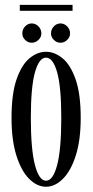

<svg xmlns="http://www.w3.org/2000/svg" viewBox="-20 -734 370 766"><path d="M163.5 11Q127.5 11 96 -20.8Q64.5 -52.5 45.2 -114Q26 -175.5 26 -263.5Q26 -360 46.2 -418Q66.5 -476 98 -501.8Q129.5 -527.5 163.5 -527.5Q197.5 -527.5 229.2 -501.8Q261 -476 281.5 -418Q302 -360 302 -263.5Q302 -175.5 282.5 -114Q263 -52.5 231.2 -20.8Q199.5 11 163.5 11ZM163.5 -13Q191.5 -13 208 -75.5Q224.5 -138 224.5 -263.5Q224.5 -387 208 -445.5Q191.5 -504 163.5 -504Q136 -504 119.5 -445.5Q103 -387 103 -263.5Q103 -138 119.5 -75.5Q136 -13 163.5 -13ZM221.5 -563.5Q206 -563.5 194.8 -574.8Q183.5 -586 183.5 -600.5Q183.5 -617 194.8 -628.8Q206 -640.5 221.5 -640.5Q236.5 -640.5 248 -628.8Q259.5 -617 259.5 -600.5Q259.5 -586 248 -574.8Q236.5 -563.5 221.5 -563.5ZM106.5 -563.5Q91.5 -563.5 80.2 -574.8Q69 -586 69 -600.5Q69 -617 80.2 -628.8Q91.5 -640.5 106.5 -640.5Q122 -640.5 133.5 -628.8Q145 -617 145 -600.5Q145 -586 133.5 -574.8Q122 -563.5 106.5 -563.5ZM59 -691V-714.5H269.5V-691Z"/></svg>

Font: Imbue 50pt
Style: Regular
Weight: 400
Designer: Tyler Finck
Foundry: Etcetera Type Company
Version: Version 1.102; ttfautohint (v1.8.3)